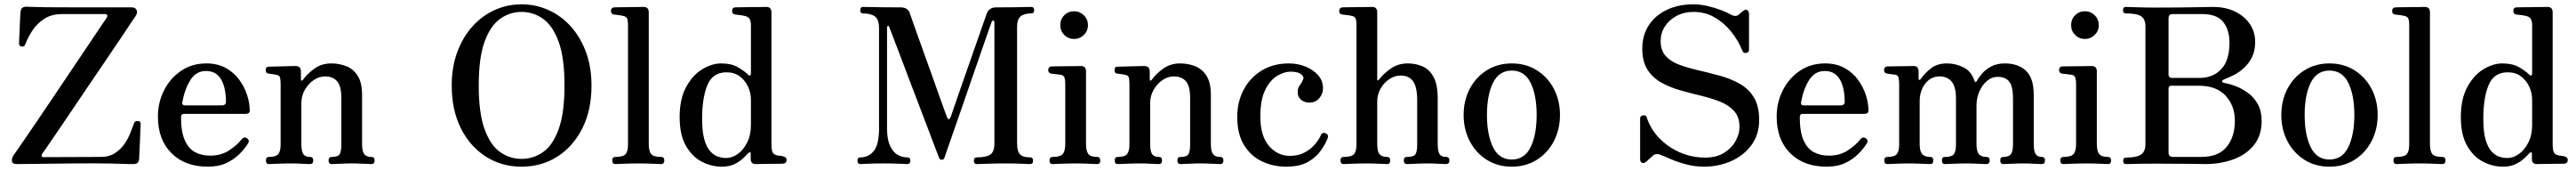

<svg xmlns="http://www.w3.org/2000/svg" viewBox="-20 -758 11926 790"><path d="M597 0Q595 0 583 0Q559 -1 494 -2.5Q429 -4 325 -3L58 0Q38 0 35.5 -12.5Q33 -25 43 -41Q56 -59 84.5 -100.5Q113 -142 151.5 -198.5Q190 -255 232.5 -318Q275 -381 316 -442Q357 -503 391.5 -554Q426 -605 448 -638Q470 -671 474 -676Q479 -684 476 -688.5Q473 -693 464 -693H268Q218 -693 184 -670.5Q150 -648 129 -615.5Q108 -583 97 -553Q93 -541 80 -543Q73 -544 70.5 -548.5Q68 -553 68 -557Q68 -560 69 -579Q70 -598 71 -623Q72 -648 73 -670Q74 -692 75 -701Q76 -727 101 -727Q106 -727 128 -726Q150 -725 199 -724.5Q248 -724 332 -724H590Q607 -724 612.5 -711Q618 -698 607 -683Q604 -679 585 -650.5Q566 -622 535.5 -576.5Q505 -531 467.5 -476Q430 -421 390.5 -363Q351 -305 314 -250Q277 -195 246.5 -150.5Q216 -106 197 -78.5Q178 -51 175 -47Q171 -41 173 -36.5Q175 -32 182 -32L445 -33Q485 -33 512 -50.5Q539 -68 556.5 -93.5Q574 -119 584 -145.5Q594 -172 601 -190Q604 -199 619 -199Q627 -198 629 -194Q631 -190 631 -185Q631 -182 630 -160Q629 -138 628 -109.5Q627 -81 625.5 -56.5Q624 -32 624 -24Q623 0 597 0Z M942 12Q836 12 773.5 -50.5Q711 -113 711 -219Q711 -285 739.5 -341Q768 -397 818.5 -431Q869 -465 935 -465Q987 -465 1025 -444Q1063 -423 1087.5 -389.5Q1112 -356 1124 -318.5Q1136 -281 1136 -247Q1136 -232 1117 -232H833Q818 -232 818 -217Q818 -149 835.5 -110Q853 -71 883 -55Q913 -39 952 -39Q1004 -39 1041 -63.5Q1078 -88 1099 -115Q1110 -128 1124 -119Q1137 -109 1128 -95Q1113 -71 1088.5 -46.5Q1064 -22 1028.5 -5Q993 12 942 12ZM838 -271H1007Q1026 -271 1026 -289Q1026 -325 1017.5 -357.5Q1009 -390 988.5 -410Q968 -430 933 -430Q888 -430 861.5 -388.5Q835 -347 824 -286Q821 -271 838 -271Z M1225 0Q1211 0 1211 -17Q1211 -33 1225 -33Q1257 -33 1268 -46Q1279 -59 1279 -91V-369Q1279 -388 1276.5 -399Q1274 -410 1260 -412Q1253 -414 1241.5 -415.5Q1230 -417 1223 -418Q1210 -419 1210 -434Q1210 -450 1224 -450Q1227 -450 1244.5 -450.5Q1262 -451 1284 -451.5Q1306 -452 1324.5 -452.5Q1343 -453 1349 -453Q1373 -452 1373 -428V-390Q1373 -386 1375.5 -385.5Q1378 -385 1382 -389Q1402 -417 1435.5 -441Q1469 -465 1513 -465Q1551 -465 1583.5 -452Q1616 -439 1636 -407.5Q1656 -376 1656 -319V-93Q1656 -59 1666 -46Q1676 -33 1699 -33Q1714 -33 1714 -17Q1714 0 1699 0Q1689 0 1661 -1.5Q1633 -3 1608 -3Q1583 -3 1555 -1.5Q1527 0 1516 0Q1501 0 1501 -17Q1501 -33 1516 -33Q1545 -33 1552.5 -46Q1560 -59 1560 -91V-306Q1560 -360 1540.5 -382.5Q1521 -405 1484 -405Q1457 -405 1432 -388Q1407 -371 1391 -343Q1375 -315 1375 -282V-93Q1375 -59 1384 -46Q1393 -33 1415 -33Q1430 -33 1430 -17Q1430 0 1415 0Q1404 0 1378 -1.5Q1352 -3 1327 -3Q1310 -3 1289 -2.5Q1268 -2 1250 -1Q1232 0 1225 0Z M2394 12Q2302 12 2229 -34.5Q2156 -81 2113.5 -165Q2071 -249 2071 -363Q2071 -448 2096.5 -517Q2122 -586 2166.5 -635.5Q2211 -685 2269.5 -711.5Q2328 -738 2394 -738Q2460 -738 2519 -711.5Q2578 -685 2622.5 -635.5Q2667 -586 2692.5 -517Q2718 -448 2718 -363Q2718 -249 2675.5 -165Q2633 -81 2560 -34.5Q2487 12 2394 12ZM2394 -24Q2449 -24 2494 -55.5Q2539 -87 2566 -161.5Q2593 -236 2593 -363Q2593 -491 2566 -565Q2539 -639 2494 -671Q2449 -703 2394 -703Q2340 -703 2295 -671Q2250 -639 2223 -565Q2196 -491 2196 -363Q2196 -236 2223 -161.5Q2250 -87 2295 -55.5Q2340 -24 2394 -24Z M2829 0Q2814 0 2814 -17Q2814 -33 2829 -33Q2865 -33 2876 -46Q2887 -59 2887 -91V-640Q2887 -666 2881.5 -674.5Q2876 -683 2862 -685Q2855 -687 2841.5 -688.5Q2828 -690 2821 -691Q2808 -693 2808 -707Q2808 -722 2822 -724Q2825 -724 2844.5 -724.5Q2864 -725 2888.5 -725Q2913 -725 2933 -725.5Q2953 -726 2959 -726Q2983 -726 2983 -701V-93Q2983 -59 2994.5 -46Q3006 -33 3040 -33Q3055 -33 3055 -17Q3055 0 3040 0Q3033 0 3014 -1Q2995 -2 2973.5 -2.5Q2952 -3 2935 -3Q2918 -3 2896 -2.5Q2874 -2 2855 -1Q2836 0 2829 0Z M3321 12Q3273 12 3228.5 -11Q3184 -34 3155 -84.5Q3126 -135 3126 -217Q3126 -301 3156 -356Q3186 -411 3230.5 -438Q3275 -465 3318 -465Q3365 -465 3394.5 -448Q3424 -431 3442 -414Q3449 -407 3452.5 -409.5Q3456 -412 3456 -419V-640Q3456 -662 3449 -672Q3442 -682 3424 -685Q3417 -687 3403.5 -688.5Q3390 -690 3383 -691Q3369 -693 3369 -707Q3369 -724 3384 -724Q3387 -724 3407 -724.5Q3427 -725 3453 -725Q3479 -725 3500 -725.5Q3521 -726 3527 -726Q3551 -726 3551 -701V-94Q3551 -66 3556 -55Q3561 -44 3578 -40Q3584 -39 3593 -38Q3602 -37 3607 -35Q3621 -32 3621 -19Q3621 -4 3606 -2Q3603 -2 3585.5 -1.5Q3568 -1 3545.5 -1Q3523 -1 3504 -0.5Q3485 0 3479 0Q3455 0 3455 -23V-48Q3455 -54 3451.5 -54.5Q3448 -55 3443 -50Q3435 -41 3419 -26Q3403 -11 3379 0.5Q3355 12 3321 12ZM3342 -28Q3368 -28 3394 -46Q3420 -64 3438 -98.5Q3456 -133 3456 -180V-297Q3456 -329 3442.5 -358Q3429 -387 3404 -405.5Q3379 -424 3343 -424Q3279 -424 3254.5 -365Q3230 -306 3230 -210Q3230 -149 3240.5 -113Q3251 -77 3268 -58.5Q3285 -40 3304.5 -34Q3324 -28 3342 -28Z M3963 0Q3949 0 3949 -16Q3949 -31 3963 -31Q4001 -31 4025 -61Q4049 -91 4049 -165V-627Q4049 -668 4030 -682Q4011 -696 3975 -696Q3962 -696 3962 -711Q3962 -726 3975 -726Q3983 -726 4028.5 -725Q4074 -724 4148 -724Q4182 -724 4191 -698Q4193 -692 4203 -664Q4213 -636 4228 -593.5Q4243 -551 4261 -501.5Q4279 -452 4296.5 -403Q4314 -354 4328.5 -313Q4343 -272 4352.5 -246.5Q4362 -221 4363 -218Q4372 -195 4382 -221Q4384 -227 4396 -262Q4408 -297 4426 -348.5Q4444 -400 4464 -457Q4484 -514 4502 -565.5Q4520 -617 4532.5 -652.5Q4545 -688 4547 -694Q4552 -709 4563.5 -716.5Q4575 -724 4591 -724Q4664 -724 4705.5 -725Q4747 -726 4754 -726Q4767 -726 4767 -711Q4767 -696 4754 -696Q4720 -696 4704 -682Q4688 -668 4688 -636V-95Q4688 -59 4701.5 -45Q4715 -31 4748 -31Q4762 -31 4762 -16Q4762 0 4748 0Q4738 0 4708.5 -1.5Q4679 -3 4633 -3Q4588 -3 4550.5 -1.5Q4513 0 4502 0Q4488 0 4488 -16Q4488 -31 4502 -31Q4544 -31 4563.5 -43.5Q4583 -56 4583 -95V-656Q4583 -662 4578 -662.5Q4573 -663 4571 -659Q4570 -656 4557.5 -621Q4545 -586 4526 -531Q4507 -476 4484 -410Q4461 -344 4438.5 -278.5Q4416 -213 4396.5 -158Q4377 -103 4365 -68Q4353 -33 4352 -30Q4349 -23 4346.5 -21.5Q4344 -20 4339 -20Q4330 -20 4327 -29Q4326 -31 4313 -65Q4300 -99 4279.5 -153Q4259 -207 4234.5 -271Q4210 -335 4185.5 -399Q4161 -463 4141 -516.5Q4121 -570 4108 -602.5Q4095 -635 4095 -636Q4094 -639 4090 -638Q4086 -637 4086 -633V-166Q4086 -115 4099.5 -85.5Q4113 -56 4134 -43.5Q4155 -31 4179 -31Q4194 -31 4194 -16Q4194 0 4179 0Q4169 0 4142.5 -1.5Q4116 -3 4071 -3Q4019 -3 3996.5 -1.5Q3974 0 3963 0Z M4853 0Q4838 0 4838 -16Q4838 -33 4853 -33Q4889 -33 4900 -47Q4911 -61 4911 -93V-367Q4911 -393 4906 -402.5Q4901 -412 4887 -413Q4880 -414 4866 -415.5Q4852 -417 4845 -418Q4832 -421 4832 -435Q4832 -441 4836 -446Q4840 -451 4846 -451Q4849 -451 4868.5 -451.5Q4888 -452 4912.5 -452Q4937 -452 4957 -452.5Q4977 -453 4983 -453Q5007 -453 5007 -429V-93Q5007 -61 5017.5 -47Q5028 -33 5059 -33Q5073 -33 5073 -16Q5073 0 5059 0Q5052 0 5034.5 -1Q5017 -2 4996.5 -2.5Q4976 -3 4959 -3Q4942 -3 4920 -2.5Q4898 -2 4879 -1Q4860 0 4853 0ZM4952 -578Q4925 -578 4906.5 -596.5Q4888 -615 4888 -642Q4888 -669 4906.5 -687.5Q4925 -706 4952 -706Q4978 -706 4997 -687.5Q5016 -669 5016 -642Q5016 -615 4997 -596.5Q4978 -578 4952 -578Z M5154 0Q5140 0 5140 -17Q5140 -33 5154 -33Q5186 -33 5197 -46Q5208 -59 5208 -91V-369Q5208 -388 5205.5 -399Q5203 -410 5189 -412Q5182 -414 5170.5 -415.5Q5159 -417 5152 -418Q5139 -419 5139 -434Q5139 -450 5153 -450Q5156 -450 5173.5 -450.5Q5191 -451 5213 -451.5Q5235 -452 5253.5 -452.5Q5272 -453 5278 -453Q5302 -452 5302 -428V-390Q5302 -386 5304.5 -385.5Q5307 -385 5311 -389Q5331 -417 5364.5 -441Q5398 -465 5442 -465Q5480 -465 5512.5 -452Q5545 -439 5565 -407.5Q5585 -376 5585 -319V-93Q5585 -59 5595 -46Q5605 -33 5628 -33Q5643 -33 5643 -17Q5643 0 5628 0Q5618 0 5590 -1.5Q5562 -3 5537 -3Q5512 -3 5484 -1.5Q5456 0 5445 0Q5430 0 5430 -17Q5430 -33 5445 -33Q5474 -33 5481.5 -46Q5489 -59 5489 -91V-306Q5489 -360 5469.5 -382.5Q5450 -405 5413 -405Q5386 -405 5361 -388Q5336 -371 5320 -343Q5304 -315 5304 -282V-93Q5304 -59 5313 -46Q5322 -33 5344 -33Q5359 -33 5359 -17Q5359 0 5344 0Q5333 0 5307 -1.5Q5281 -3 5256 -3Q5239 -3 5218 -2.5Q5197 -2 5179 -1Q5161 0 5154 0Z M5933 12Q5874 12 5822.5 -12Q5771 -36 5739 -87Q5707 -138 5707 -219Q5707 -286 5736 -342Q5765 -398 5819 -431.5Q5873 -465 5947 -465Q5987 -465 6023 -450.5Q6059 -436 6081.5 -410.5Q6104 -385 6104 -350Q6104 -324 6086.5 -304Q6069 -284 6042 -284Q6017 -284 6001.5 -298Q5986 -312 5987 -334Q5987 -352 5996 -363Q6005 -374 6012 -391Q6018 -402 6003.5 -414.5Q5989 -427 5954 -427Q5925 -427 5892.5 -408Q5860 -389 5837 -343.5Q5814 -298 5814 -219Q5814 -131 5853.5 -84.5Q5893 -38 5951 -38Q5990 -38 6019 -53.5Q6048 -69 6067 -91.5Q6086 -114 6094 -133Q6101 -149 6117 -142Q6131 -136 6126 -120Q6116 -94 6094.5 -63Q6073 -32 6034.5 -10Q5996 12 5933 12Z M6200 0Q6185 0 6185 -17Q6185 -33 6200 -33Q6236 -33 6247.5 -46Q6259 -59 6259 -91V-640Q6259 -666 6254 -674.5Q6249 -683 6235 -685Q6228 -687 6213.5 -688.5Q6199 -690 6192 -691Q6179 -693 6179 -707Q6179 -722 6193 -724Q6196 -724 6215.5 -724.5Q6235 -725 6259.5 -725Q6284 -725 6304.5 -725.5Q6325 -726 6331 -726Q6355 -726 6355 -701V-391Q6355 -387 6357.5 -386.5Q6360 -386 6363 -390Q6385 -419 6419 -442Q6453 -465 6496 -465Q6534 -465 6565.5 -451Q6597 -437 6616 -402Q6635 -367 6635 -303V-93Q6635 -59 6643.5 -46Q6652 -33 6674 -33Q6689 -33 6689 -17Q6689 0 6674 0Q6664 0 6637.5 -1.5Q6611 -3 6586 -3Q6561 -3 6532.5 -1.5Q6504 0 6493 0Q6478 0 6478 -17Q6478 -33 6493 -33Q6525 -33 6532.5 -46Q6540 -59 6540 -91V-295Q6540 -356 6521 -382.5Q6502 -409 6463 -409Q6437 -409 6412 -393Q6387 -377 6371 -349.5Q6355 -322 6355 -289V-93Q6355 -59 6365.5 -46Q6376 -33 6401 -33Q6415 -33 6415 -17Q6415 0 6401 0Q6391 0 6361.5 -1.5Q6332 -3 6306 -3Q6290 -3 6267.5 -2.5Q6245 -2 6226 -1Q6207 0 6200 0Z M6978 12Q6913 12 6862.5 -19.5Q6812 -51 6783.5 -105.5Q6755 -160 6755 -227Q6755 -294 6783.5 -348Q6812 -402 6862.5 -433.5Q6913 -465 6978 -465Q7043 -465 7093.5 -433.5Q7144 -402 7172.5 -348Q7201 -294 7201 -227Q7201 -160 7172.5 -105.5Q7144 -51 7093.5 -19.5Q7043 12 6978 12ZM6978 -21Q7037 -21 7065 -78Q7093 -135 7093 -227Q7093 -319 7065 -375.5Q7037 -432 6978 -432Q6919 -432 6891 -375.5Q6863 -319 6863 -227Q6863 -135 6891 -78Q6919 -21 6978 -21Z M7868 12Q7825 12 7784 1Q7743 -10 7712.5 -23.5Q7682 -37 7668 -42Q7658 -47 7647 -46Q7636 -45 7628 -36Q7624 -32 7619.5 -28.5Q7615 -25 7600 -11Q7590 -2 7581 -6Q7572 -10 7572 -22V-211Q7572 -223 7585.5 -225Q7599 -227 7602 -217Q7620 -162 7660.5 -120Q7701 -78 7756 -54Q7811 -30 7873 -30Q7925 -30 7960 -51.5Q7995 -73 8013.5 -106Q8032 -139 8032 -171Q8032 -217 8007.5 -244.5Q7983 -272 7943 -288Q7903 -304 7855 -315.5Q7807 -327 7759 -340.5Q7711 -354 7671 -376Q7631 -398 7606.5 -435.5Q7582 -473 7582 -533Q7582 -596 7612.5 -642Q7643 -688 7696.5 -713Q7750 -738 7819 -738Q7851 -738 7885 -730Q7919 -722 7947.5 -711Q7976 -700 7991 -691Q8015 -678 8029 -691Q8037 -698 8042.5 -702.5Q8048 -707 8050 -708Q8059 -716 8067.5 -711.5Q8076 -707 8076 -694V-528Q8076 -516 8063.5 -513.5Q8051 -511 8046 -522Q8026 -572 7992.5 -613Q7959 -654 7915.5 -678.5Q7872 -703 7819 -703Q7776 -703 7741.5 -685Q7707 -667 7687 -636.5Q7667 -606 7667 -568Q7667 -524 7691.5 -498Q7716 -472 7757 -457.5Q7798 -443 7846.5 -432Q7895 -421 7943.5 -407.5Q7992 -394 8033 -371Q8074 -348 8098.5 -308Q8123 -268 8123 -204Q8123 -136 8087 -87.5Q8051 -39 7993 -13.5Q7935 12 7868 12Z M8435 12Q8329 12 8266.5 -50.5Q8204 -113 8204 -219Q8204 -285 8232.5 -341Q8261 -397 8311.5 -431Q8362 -465 8428 -465Q8480 -465 8518 -444Q8556 -423 8580.5 -389.5Q8605 -356 8617 -318.5Q8629 -281 8629 -247Q8629 -232 8610 -232H8326Q8311 -232 8311 -217Q8311 -149 8328.5 -110Q8346 -71 8376 -55Q8406 -39 8445 -39Q8497 -39 8534 -63.5Q8571 -88 8592 -115Q8603 -128 8617 -119Q8630 -109 8621 -95Q8606 -71 8581.5 -46.5Q8557 -22 8521.5 -5Q8486 12 8435 12ZM8331 -271H8500Q8519 -271 8519 -289Q8519 -325 8510.5 -357.5Q8502 -390 8481.5 -410Q8461 -430 8426 -430Q8381 -430 8354.5 -388.5Q8328 -347 8317 -286Q8314 -271 8331 -271Z M8717 0Q8702 0 8702 -17Q8702 -33 8717 -33Q8749 -33 8760 -46Q8771 -59 8771 -91V-369Q8771 -389 8768 -400Q8765 -411 8752 -413Q8745 -414 8733 -415.5Q8721 -417 8715 -418Q8701 -421 8701 -434Q8701 -441 8705 -446Q8709 -451 8716 -451Q8719 -451 8735.5 -451.5Q8752 -452 8774 -452Q8796 -452 8814 -452.5Q8832 -453 8838 -453Q8861 -453 8861 -428V-393Q8861 -390 8864 -389Q8867 -388 8870 -392Q8888 -418 8917 -441.5Q8946 -465 8993 -465Q9032 -465 9068.5 -447Q9105 -429 9120 -384Q9122 -379 9125 -379Q9128 -379 9130 -383Q9139 -400 9155.5 -419Q9172 -438 9198 -451.5Q9224 -465 9261 -465Q9321 -465 9357.5 -431.5Q9394 -398 9394 -319V-93Q9394 -59 9403 -46Q9412 -33 9431 -33Q9446 -33 9446 -17Q9446 0 9431 0Q9421 0 9396.5 -1.5Q9372 -3 9346 -3Q9321 -3 9292.5 -1.5Q9264 0 9253 0Q9239 0 9239 -17Q9239 -33 9253 -33Q9279 -33 9288.5 -46Q9298 -59 9298 -91V-303Q9298 -359 9280.5 -381Q9263 -403 9227 -403Q9200 -403 9178 -384.5Q9156 -366 9142.5 -336Q9129 -306 9129 -269V-93Q9129 -59 9140 -46Q9151 -33 9175 -33Q9190 -33 9190 -17Q9190 0 9175 0Q9165 0 9136 -1.5Q9107 -3 9081 -3Q9056 -3 9025 -1.5Q8994 0 8983 0Q8969 0 8969 -17Q8969 -33 8983 -33Q9015 -33 9024.5 -46Q9034 -59 9034 -91V-303Q9034 -357 9014 -381Q8994 -405 8958 -405Q8918 -405 8892 -372Q8866 -339 8866 -289V-93Q8866 -59 8877.5 -46Q8889 -33 8915 -33Q8929 -33 8929 -17Q8929 0 8915 0Q8904 0 8874 -1.5Q8844 -3 8818 -3Q8802 -3 8781 -2.5Q8760 -2 8742 -1Q8724 0 8717 0Z M9532 0Q9517 0 9517 -16Q9517 -33 9532 -33Q9568 -33 9579 -47Q9590 -61 9590 -93V-367Q9590 -393 9585 -402.5Q9580 -412 9566 -413Q9559 -414 9545 -415.5Q9531 -417 9524 -418Q9511 -421 9511 -435Q9511 -441 9515 -446Q9519 -451 9525 -451Q9528 -451 9547.5 -451.5Q9567 -452 9591.5 -452Q9616 -452 9636 -452.5Q9656 -453 9662 -453Q9686 -453 9686 -429V-93Q9686 -61 9696.5 -47Q9707 -33 9738 -33Q9752 -33 9752 -16Q9752 0 9738 0Q9731 0 9713.5 -1Q9696 -2 9675.5 -2.5Q9655 -3 9638 -3Q9621 -3 9599 -2.5Q9577 -2 9558 -1Q9539 0 9532 0ZM9631 -578Q9604 -578 9585.5 -596.5Q9567 -615 9567 -642Q9567 -669 9585.5 -687.5Q9604 -706 9631 -706Q9657 -706 9676 -687.5Q9695 -669 9695 -642Q9695 -615 9676 -596.5Q9657 -578 9631 -578Z M9822 0Q9808 0 9808 -15Q9808 -30 9822 -30Q9870 -30 9890.5 -44Q9911 -58 9911 -91V-636Q9911 -670 9891 -683Q9871 -696 9821 -696Q9807 -696 9807 -711Q9807 -726 9821 -726Q9829 -726 9868 -724.5Q9907 -723 9964 -723Q10070 -723 10136.5 -724.5Q10203 -726 10224 -726Q10281 -726 10325 -705Q10369 -684 10394 -647.5Q10419 -611 10419 -564Q10419 -524 10404.5 -494.5Q10390 -465 10367.5 -444.5Q10345 -424 10320.5 -411.5Q10296 -399 10275 -391Q10265 -387 10265.5 -382Q10266 -377 10275 -375Q10299 -371 10328.5 -360Q10358 -349 10385.5 -329Q10413 -309 10431 -277Q10449 -245 10449 -200Q10449 -132 10413 -87.5Q10377 -43 10317.5 -21.5Q10258 0 10187 0Q10176 0 10162.5 -0.5Q10149 -1 10126.5 -1Q10104 -1 10064.5 -1.5Q10025 -2 9962 -2Q9904 -2 9868 -1Q9832 0 9822 0ZM10039 -33H10169Q10249 -33 10287 -79.5Q10325 -126 10325 -200Q10325 -269 10282.5 -315.5Q10240 -362 10158 -362H10030Q10018 -362 10018 -349V-53Q10018 -33 10039 -33ZM10031 -398H10160Q10224 -398 10262 -438.5Q10300 -479 10300 -561Q10300 -619 10271.5 -656Q10243 -693 10173 -693H10038Q10029 -693 10023.5 -689Q10018 -685 10018 -672V-411Q10018 -407 10022 -402.5Q10026 -398 10031 -398Z M10763 12Q10698 12 10647.5 -19.5Q10597 -51 10568.5 -105.5Q10540 -160 10540 -227Q10540 -294 10568.5 -348Q10597 -402 10647.5 -433.5Q10698 -465 10763 -465Q10828 -465 10878.5 -433.5Q10929 -402 10957.5 -348Q10986 -294 10986 -227Q10986 -160 10957.5 -105.5Q10929 -51 10878.5 -19.5Q10828 12 10763 12ZM10763 -21Q10822 -21 10850 -78Q10878 -135 10878 -227Q10878 -319 10850 -375.5Q10822 -432 10763 -432Q10704 -432 10676 -375.5Q10648 -319 10648 -227Q10648 -135 10676 -78Q10704 -21 10763 -21Z M11074 0Q11059 0 11059 -17Q11059 -33 11074 -33Q11110 -33 11121 -46Q11132 -59 11132 -91V-640Q11132 -666 11126.5 -674.5Q11121 -683 11107 -685Q11100 -687 11086.5 -688.5Q11073 -690 11066 -691Q11053 -693 11053 -707Q11053 -722 11067 -724Q11070 -724 11089.5 -724.5Q11109 -725 11133.5 -725Q11158 -725 11178 -725.5Q11198 -726 11204 -726Q11228 -726 11228 -701V-93Q11228 -59 11239.5 -46Q11251 -33 11285 -33Q11300 -33 11300 -17Q11300 0 11285 0Q11278 0 11259 -1Q11240 -2 11218.5 -2.5Q11197 -3 11180 -3Q11163 -3 11141 -2.5Q11119 -2 11100 -1Q11081 0 11074 0Z M11566 12Q11518 12 11473.5 -11Q11429 -34 11400 -84.5Q11371 -135 11371 -217Q11371 -301 11401 -356Q11431 -411 11475.5 -438Q11520 -465 11563 -465Q11610 -465 11639.5 -448Q11669 -431 11687 -414Q11694 -407 11697.5 -409.5Q11701 -412 11701 -419V-640Q11701 -662 11694 -672Q11687 -682 11669 -685Q11662 -687 11648.5 -688.5Q11635 -690 11628 -691Q11614 -693 11614 -707Q11614 -724 11629 -724Q11632 -724 11652 -724.5Q11672 -725 11698 -725Q11724 -725 11745 -725.5Q11766 -726 11772 -726Q11796 -726 11796 -701V-94Q11796 -66 11801 -55Q11806 -44 11823 -40Q11829 -39 11838 -38Q11847 -37 11852 -35Q11866 -32 11866 -19Q11866 -4 11851 -2Q11848 -2 11830.5 -1.5Q11813 -1 11790.5 -1Q11768 -1 11749 -0.5Q11730 0 11724 0Q11700 0 11700 -23V-48Q11700 -54 11696.5 -54.5Q11693 -55 11688 -50Q11680 -41 11664 -26Q11648 -11 11624 0.5Q11600 12 11566 12ZM11587 -28Q11613 -28 11639 -46Q11665 -64 11683 -98.5Q11701 -133 11701 -180V-297Q11701 -329 11687.5 -358Q11674 -387 11649 -405.5Q11624 -424 11588 -424Q11524 -424 11499.5 -365Q11475 -306 11475 -210Q11475 -149 11485.5 -113Q11496 -77 11513 -58.5Q11530 -40 11549.5 -34Q11569 -28 11587 -28Z"/></svg>

Font: Zen Old Mincho SemiBold
Style: Regular
Weight: 600
Version: Version 1.500